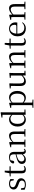

<svg xmlns="http://www.w3.org/2000/svg" viewBox="2546 -3391 1105 6237"><g transform="rotate(-90 3098.5 -272.5)"><path d="M221 15Q173 15 134 4.5Q95 -6 54 -25V-144H98L122 -18L85 -20V-56Q113 -37 144 -27Q175 -17 219 -17Q285 -17 318.5 -44Q352 -71 352 -113Q352 -150 329.5 -173.5Q307 -197 246 -216L194 -235Q133 -257 97.5 -291.5Q62 -326 62 -382Q62 -445 110.5 -488Q159 -531 249 -531Q294 -531 329.5 -520Q365 -509 402 -486L399 -379H359L335 -496L366 -490V-458Q336 -479 308 -488.5Q280 -498 249 -498Q192 -498 163 -473Q134 -448 134 -408Q134 -372 158 -349.5Q182 -327 236 -308L287 -290Q363 -264 395 -228Q427 -192 427 -140Q427 -97 403.5 -61.5Q380 -26 335 -5.5Q290 15 221 15Z M628 -479V-516H813V-479ZM709 15Q646 15 616 -18Q586 -51 586 -118Q586 -142 586.5 -161Q587 -180 587 -207V-479H487V-509L608 -519L588 -504L618 -672H673L669 -501V-489V-118Q669 -71 686.5 -50Q704 -29 737 -29Q759 -29 776 -35.5Q793 -42 813 -54L828 -37Q807 -12 778 1.5Q749 15 709 15Z M1030 15Q970 15 931 -19Q892 -53 892 -115Q892 -154 909 -184.5Q926 -215 965.5 -239Q1005 -263 1071 -282Q1113 -295 1159 -307Q1205 -319 1245 -328V-303Q1205 -293 1164 -281.5Q1123 -270 1089 -257Q1025 -234 998.5 -202Q972 -170 972 -128Q972 -82 997.5 -58Q1023 -34 1065 -34Q1088 -34 1110 -43Q1132 -52 1160 -74Q1188 -96 1226 -134L1235 -87H1211Q1180 -54 1152.5 -31Q1125 -8 1096 3.5Q1067 15 1030 15ZM1297 14Q1252 14 1229.5 -16.5Q1207 -47 1204 -100V-103V-359Q1204 -415 1192 -445.5Q1180 -476 1155 -488Q1130 -500 1090 -500Q1061 -500 1032 -491.5Q1003 -483 970 -465L1013 -492L997 -413Q993 -386 980.5 -375Q968 -364 949 -364Q913 -364 905 -400Q920 -461 974 -496Q1028 -531 1112 -531Q1199 -531 1241.5 -489.5Q1284 -448 1284 -355V-108Q1284 -61 1295 -44.5Q1306 -28 1326 -28Q1339 -28 1349 -33.5Q1359 -39 1371 -52L1387 -37Q1371 -11 1348.5 1.5Q1326 14 1297 14Z M1439 0V-28L1547 -39H1580L1684 -28V0ZM1521 0Q1522 -24 1522.5 -65Q1523 -106 1523.5 -150.5Q1524 -195 1524 -229V-289Q1524 -341 1523.5 -381Q1523 -421 1521 -458L1433 -462V-488L1587 -528L1600 -520L1606 -403V-402V-229Q1606 -195 1606.5 -150.5Q1607 -106 1607.5 -65Q1608 -24 1609 0ZM1779 0V-28L1886 -39H1919L2024 -28V0ZM1861 0Q1862 -24 1862.5 -64.5Q1863 -105 1863.5 -149.5Q1864 -194 1864 -229V-344Q1864 -418 1839.5 -447.5Q1815 -477 1772 -477Q1738 -477 1691 -455Q1644 -433 1589 -372L1581 -406H1591Q1645 -473 1699 -502Q1753 -531 1806 -531Q1871 -531 1908 -487.5Q1945 -444 1945 -342V-229Q1945 -194 1945.5 -149.5Q1946 -105 1946.5 -64.5Q1947 -24 1948 0Z M2325 15Q2262 15 2212.5 -19Q2163 -53 2134.5 -113Q2106 -173 2106 -252Q2106 -338 2137 -400.5Q2168 -463 2221 -497Q2274 -531 2339 -531Q2383 -531 2424.5 -509.5Q2466 -488 2502 -438H2511L2499 -411Q2463 -450 2430.5 -467.5Q2398 -485 2361 -485Q2315 -485 2277 -461.5Q2239 -438 2216.5 -387Q2194 -336 2194 -254Q2194 -178 2215 -129Q2236 -80 2272.5 -56.5Q2309 -33 2354 -33Q2395 -33 2429 -50.5Q2463 -68 2497 -110L2510 -82H2500Q2467 -33 2422 -9Q2377 15 2325 15ZM2490 10 2486 -89V-92V-431L2488 -440V-743L2397 -748V-775L2556 -805L2570 -796L2567 -644V-34L2661 -28V0Z M2715 260V232L2826 222H2863L2982 232V260ZM2799 260Q2800 226 2800.5 185.5Q2801 145 2801.5 103.5Q2802 62 2802 27V-287Q2802 -338 2801.5 -379.5Q2801 -421 2799 -458L2710 -462V-488L2864 -528L2877 -520L2883 -435L2885 -430V-79L2883 -69V27Q2883 61 2883.5 102.5Q2884 144 2884.5 185Q2885 226 2886 260ZM3041 15Q2996 15 2951 -5Q2906 -25 2868 -77H2855L2869 -105Q2907 -64 2941.5 -48.5Q2976 -33 3017 -33Q3061 -33 3096.5 -55.5Q3132 -78 3153.5 -128.5Q3175 -179 3175 -261Q3175 -375 3132.5 -430Q3090 -485 3022 -485Q2984 -485 2947 -467Q2910 -449 2865 -398L2855 -425H2866Q2905 -482 2954.5 -506.5Q3004 -531 3054 -531Q3115 -531 3162 -498Q3209 -465 3236 -405Q3263 -345 3263 -263Q3263 -177 3234.5 -114.5Q3206 -52 3155.5 -18.5Q3105 15 3041 15Z M3571 15Q3500 15 3461 -29.5Q3422 -74 3423 -186L3426 -484L3448 -467L3343 -481V-507L3500 -523L3510 -511L3506 -380V-185Q3506 -105 3531.5 -73Q3557 -41 3606 -41Q3653 -41 3696 -68Q3739 -95 3775 -142L3798 -103H3772Q3733 -51 3683 -18Q3633 15 3571 15ZM3766 9 3763 -114V-116L3764 -471L3683 -480V-506L3838 -523L3848 -511L3844 -380V-35L3920 -27V0Z M4005 0V-28L4113 -39H4146L4250 -28V0ZM4087 0Q4088 -24 4088.5 -65Q4089 -106 4089.5 -150.5Q4090 -195 4090 -229V-289Q4090 -341 4089.5 -381Q4089 -421 4087 -458L3999 -462V-488L4153 -528L4166 -520L4172 -403V-402V-229Q4172 -195 4172.5 -150.5Q4173 -106 4173.5 -65Q4174 -24 4175 0ZM4345 0V-28L4452 -39H4485L4590 -28V0ZM4427 0Q4428 -24 4428.5 -64.5Q4429 -105 4429.5 -149.5Q4430 -194 4430 -229V-344Q4430 -418 4405.5 -447.5Q4381 -477 4338 -477Q4304 -477 4257 -455Q4210 -433 4155 -372L4147 -406H4157Q4211 -473 4265 -502Q4319 -531 4372 -531Q4437 -531 4474 -487.5Q4511 -444 4511 -342V-229Q4511 -194 4511.5 -149.5Q4512 -105 4512.5 -64.5Q4513 -24 4514 0Z M4778 -479V-516H4963V-479ZM4859 15Q4796 15 4766 -18Q4736 -51 4736 -118Q4736 -142 4736.5 -161Q4737 -180 4737 -207V-479H4637V-509L4758 -519L4738 -504L4768 -672H4823L4819 -501V-489V-118Q4819 -71 4836.5 -50Q4854 -29 4887 -29Q4909 -29 4926 -35.5Q4943 -42 4963 -54L4978 -37Q4957 -12 4928 1.5Q4899 15 4859 15Z M5292 15Q5219 15 5161 -15Q5103 -45 5070 -106Q5037 -167 5037 -257Q5037 -341 5071.5 -402.5Q5106 -464 5162 -497.5Q5218 -531 5284 -531Q5349 -531 5395.5 -503.5Q5442 -476 5466.5 -429Q5491 -382 5491 -323Q5491 -287 5484 -263H5076V-294H5366Q5393 -294 5402 -308Q5411 -322 5411 -352Q5411 -416 5377 -457.5Q5343 -499 5282 -499Q5238 -499 5202 -471.5Q5166 -444 5145 -392.5Q5124 -341 5124 -269Q5124 -188 5148.5 -136Q5173 -84 5216 -59.5Q5259 -35 5314 -35Q5367 -35 5406.5 -53.5Q5446 -72 5477 -108L5493 -94Q5460 -44 5410 -14.5Q5360 15 5292 15Z M5578 0V-28L5686 -39H5719L5823 -28V0ZM5660 0Q5661 -24 5661.5 -65Q5662 -106 5662.5 -150.5Q5663 -195 5663 -229V-289Q5663 -341 5662.5 -381Q5662 -421 5660 -458L5572 -462V-488L5726 -528L5739 -520L5745 -403V-402V-229Q5745 -195 5745.5 -150.5Q5746 -106 5746.5 -65Q5747 -24 5748 0ZM5918 0V-28L6025 -39H6058L6163 -28V0ZM6000 0Q6001 -24 6001.5 -64.5Q6002 -105 6002.5 -149.5Q6003 -194 6003 -229V-344Q6003 -418 5978.5 -447.5Q5954 -477 5911 -477Q5877 -477 5830 -455Q5783 -433 5728 -372L5720 -406H5730Q5784 -473 5838 -502Q5892 -531 5945 -531Q6010 -531 6047 -487.5Q6084 -444 6084 -342V-229Q6084 -194 6084.5 -149.5Q6085 -105 6085.5 -64.5Q6086 -24 6087 0Z"/></g></svg>

Font: Noto Serif TC ExtraLight
Style: Regular
Weight: 400
Version: Version 2.002-H1;hotconv 1.1.0;makeotfexe 2.6.0